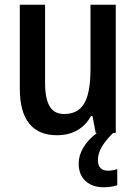

<svg xmlns="http://www.w3.org/2000/svg" viewBox="-20 -560 564 809"><path d="M219.7 9.8Q143.1 9.8 103.3 -39.1Q63.5 -87.9 63.5 -187.5V-540H169.9V-211.4Q169.9 -144.5 189.2 -112.1Q208.5 -79.6 250 -79.6Q277.8 -79.6 298.8 -89.8Q319.8 -100.1 333.5 -122.1Q361.3 -166 361.3 -269.5V-540H467.8V0H383.3L369.6 -71.3H363.3Q343.3 -33.2 306.6 -11.7Q270 9.8 219.7 9.8ZM417 229Q368.7 229 340.1 202.4Q311.5 175.8 311.5 128.9Q311.5 94.7 331.3 61.5Q351.1 28.3 388.7 0H457Q425.3 30.8 408.9 58.6Q392.6 86.4 392.6 114.3Q392.6 137.2 403.6 148.2Q414.6 159.2 434.1 159.2Q456.5 159.2 474.1 152.3V220.7Q446.3 229 417 229Z"/></svg>

Font: Open Sans
Style: Regular
Weight: 600
Width: 3
Foundry: Ascender Corporation
Version: Version 1.000